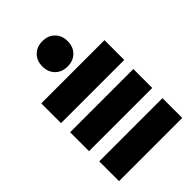

<svg xmlns="http://www.w3.org/2000/svg" viewBox="-274 -1098 1222 1222"><g transform="rotate(-45 336.5 -487.5)"><path d="M57 -440H626V-270H57ZM57 -700H626V-522H57ZM57 0H626V-178H57ZM342 -747Q291 -747 259.5 -778.5Q228 -810 228 -861Q228 -912 259.5 -943.5Q291 -975 342 -975Q393 -975 424.5 -943.5Q456 -912 456 -861Q456 -810 424.5 -778.5Q393 -747 342 -747Z"/></g></svg>

Font: Montserrat-Alt1 Black
Style: Regular
Weight: 900
Designer: Differentunic
Foundry: Differentunic
Version: Version 7.222